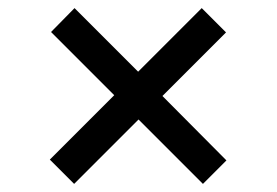

<svg xmlns="http://www.w3.org/2000/svg" viewBox="-20 -604 683 474"><path d="M163 -150 322 -309 481 -150 539 -208 381 -367 538 -524 478 -584 321 -427 164 -584 106 -525 262 -369 103 -210Z"/></svg>

Font: Poppins
Style: Regular
Weight: 400
Designer: Ninad Kale (Devanagari), Jonny Pinhorn (Latin)
Foundry: Indian Type Foundry
Version: 4.004